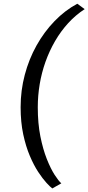

<svg xmlns="http://www.w3.org/2000/svg" viewBox="-20 -872 484 1052"><path d="M93 -285Q93 -376.5 115.8 -462.2Q138.5 -548 180.2 -622.8Q222 -697.5 278.8 -756.2Q335.5 -815 403.5 -851.5L444 -822Q394 -789.5 353.2 -744.8Q312.5 -700 281.5 -646.5Q250.5 -593 229.2 -533.2Q208 -473.5 197.5 -410.5Q187 -347.5 187 -284.5Q187 -196 201.2 -124.8Q215.5 -53.5 236.5 -0.8Q257.5 52 279.2 85.8Q301 119.5 316 132.5L266.5 160.5Q255.5 152.5 234.8 130Q214 107.5 189.8 70.8Q165.5 34 143.5 -17.8Q121.5 -69.5 107.2 -136.2Q93 -203 93 -285Z"/></svg>

Font: Merriweather 24pt SemiCondensed
Style: Italic
Weight: 400
Width: 4
Italic angle: -7.8°
Designer: Eben Sorkin
Foundry: Eben Sorkin
Version: Version 2.101